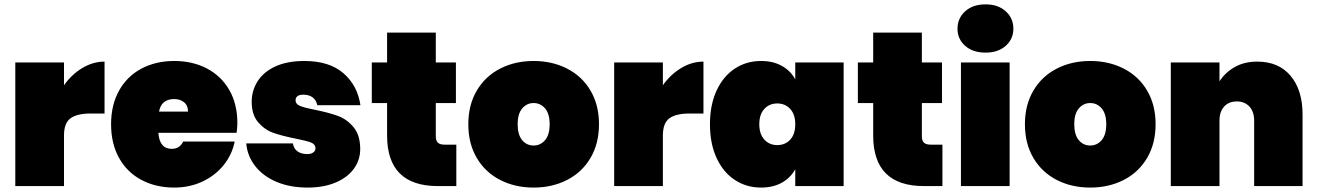

<svg xmlns="http://www.w3.org/2000/svg" viewBox="-20 -849 6009 876"><path d="M49.8 0V-564H272V-460Q306.2 -508.8 355 -538.3Q403.8 -567.9 457 -567.9V-331.1H394Q331.1 -331.1 301.5 -309.1Q272 -287.1 272 -231V0Z M486.8 -282.2Q486.8 -370.1 523.2 -435.5Q559.6 -501 625.2 -535.9Q690.9 -570.8 774.9 -570.8Q858.9 -570.8 924.3 -536.4Q989.7 -502 1026.4 -438Q1063 -374 1063 -287.1Q1062.5 -264.2 1059.6 -243.2H702.6Q707.5 -169.9 763.7 -169.9Q799.8 -169.9 815.9 -203.1H1050.8Q1038.6 -143.1 1000.2 -95.5Q961.9 -47.9 903.3 -20.5Q844.7 6.8 774.9 6.8Q690.9 6.8 625.2 -28.1Q559.6 -63 523.2 -128.4Q486.8 -193.8 486.8 -282.2ZM705.6 -339.8H837.9Q837.9 -367.7 819.8 -382.3Q801.8 -397 774.9 -397Q715.8 -397 705.6 -339.8Z M1103.5 -194.8H1316.4Q1320.3 -169.9 1337.9 -158Q1355.5 -146 1382.3 -146Q1399.4 -146 1409.4 -153.6Q1419.4 -161.1 1419.4 -171.9Q1419.4 -190.9 1398.4 -199Q1377.4 -207 1327.6 -216.8Q1266.6 -229 1227.1 -242.9Q1187.5 -256.8 1158 -291Q1128.4 -325.2 1128.4 -384.8Q1128.4 -436.5 1156 -479.2Q1183.6 -522 1237.5 -546.4Q1291.5 -570.8 1368.7 -570.8Q1482.4 -570.8 1546.9 -514.9Q1611.3 -459 1624.5 -369.1H1427.7Q1422.9 -392.1 1406.7 -404.5Q1390.6 -417 1363.3 -417Q1346.2 -417 1337.4 -410.4Q1328.6 -403.8 1328.6 -391.1Q1328.6 -374 1349.6 -365.5Q1370.6 -356.9 1416.5 -348.1Q1477.5 -335.9 1519.5 -321Q1561.5 -306.2 1592.5 -269.5Q1623.5 -232.9 1623.5 -168.9Q1623.5 -119.1 1594.5 -79.1Q1565.4 -39.1 1511 -16.1Q1456.5 6.8 1383.3 6.8Q1303.7 6.8 1242.2 -19Q1180.7 -44.9 1144.5 -91.1Q1108.4 -137.2 1103.5 -194.8Z M1676.3 -378.9V-564H1746.1V-700.2H1968.3V-564H2060.1V-378.9H1968.3V-227.1Q1968.3 -207 1977.8 -198Q1987.3 -189 2009.3 -189H2062V0H1978Q1746.1 0 1746.1 -231V-378.9Z M2116.7 -282.2Q2116.7 -370.1 2155.3 -435.5Q2193.8 -501 2261.7 -535.9Q2329.6 -570.8 2414.6 -570.8Q2499.5 -570.8 2567.6 -535.9Q2635.7 -501 2674.3 -435.5Q2712.9 -370.1 2712.9 -282.2Q2712.9 -194.3 2674.3 -128.7Q2635.7 -63 2567.6 -28.1Q2499.5 6.8 2414.6 6.8Q2329.6 6.8 2261.7 -28.1Q2193.8 -63 2155.3 -128.4Q2116.7 -193.8 2116.7 -282.2ZM2341.8 -282.2Q2341.8 -234.4 2362.3 -209.7Q2382.8 -185.1 2414.6 -185.1Q2445.8 -185.1 2466.8 -209.5Q2487.8 -233.9 2487.8 -282.2Q2487.8 -330.1 2466.8 -354.5Q2445.8 -378.9 2414.6 -378.9Q2383.8 -378.9 2362.8 -354.5Q2341.8 -330.1 2341.8 -282.2Z M2782.2 0V-564H3004.4V-460Q3038.6 -508.8 3087.4 -538.3Q3136.2 -567.9 3189.5 -567.9V-331.1H3126.5Q3063.5 -331.1 3033.9 -309.1Q3004.4 -287.1 3004.4 -231V0Z M3219.2 -282.2Q3219.2 -371.1 3249.8 -436.5Q3280.3 -502 3333.3 -536.4Q3386.2 -570.8 3452.1 -570.8Q3507.3 -570.8 3547.4 -548.3Q3587.4 -525.9 3608.4 -486.8V-564H3829.1V0H3608.4V-77.1Q3587.4 -38.1 3547.4 -15.6Q3507.3 6.8 3452.1 6.8Q3386.2 6.8 3333.3 -27.6Q3280.3 -62 3249.8 -127.4Q3219.2 -192.9 3219.2 -282.2ZM3444.3 -282.2Q3444.3 -237.3 3467.3 -212.2Q3490.2 -187 3526.4 -187Q3562.5 -187 3585.4 -211.9Q3608.4 -236.8 3608.4 -282.2Q3608.4 -327.1 3585.2 -352.1Q3562 -377 3526.4 -377Q3490.2 -377 3467.3 -352.1Q3444.3 -327.1 3444.3 -282.2Z M3894 -378.9V-564H3963.9V-700.2H4186V-564H4277.8V-378.9H4186V-227.1Q4186 -207 4195.6 -198Q4205.1 -189 4227.1 -189H4279.8V0H4195.8Q3963.9 0 3963.9 -231V-378.9Z M4348.6 -717.8Q4348.6 -765.6 4383.5 -797.4Q4418.5 -829.1 4476.6 -829.1Q4533.7 -829.1 4568.6 -797.6Q4603.5 -766.1 4603.5 -717.8Q4603.5 -670.9 4568.6 -639.9Q4533.7 -608.9 4476.6 -608.9Q4418.5 -608.9 4383.5 -639.9Q4348.6 -670.9 4348.6 -717.8ZM4364.3 0V-564H4586.4V0Z M4656.2 -282.2Q4656.2 -370.1 4694.8 -435.5Q4733.4 -501 4801.3 -535.9Q4869.1 -570.8 4954.1 -570.8Q5039.1 -570.8 5107.2 -535.9Q5175.3 -501 5213.9 -435.5Q5252.4 -370.1 5252.4 -282.2Q5252.4 -194.3 5213.9 -128.7Q5175.3 -63 5107.2 -28.1Q5039.1 6.8 4954.1 6.8Q4869.1 6.8 4801.3 -28.1Q4733.4 -63 4694.8 -128.4Q4656.2 -193.8 4656.2 -282.2ZM4881.3 -282.2Q4881.3 -234.4 4901.9 -209.7Q4922.4 -185.1 4954.1 -185.1Q4985.4 -185.1 5006.3 -209.5Q5027.3 -233.9 5027.3 -282.2Q5027.3 -330.1 5006.3 -354.5Q4985.4 -378.9 4954.1 -378.9Q4923.3 -378.9 4902.3 -354.5Q4881.3 -330.1 4881.3 -282.2Z M5321.8 0V-564H5543.9V-478Q5569.8 -518.1 5613.3 -543Q5656.7 -567.9 5716.8 -567.9Q5814 -567.9 5868.4 -502.9Q5922.9 -438 5922.9 -327.1V0H5702.1V-298.8Q5702.1 -338.9 5680.7 -362.5Q5659.2 -386.2 5623 -386.2Q5585.9 -386.2 5564.9 -362.5Q5543.9 -338.9 5543.9 -298.8V0Z"/></svg>

Font: Poppins Black
Style: Regular
Weight: 900
Designer: Ninad Kale (Devanagari), Jonny Pinhorn (Latin)
Foundry: Indian Type Foundry
Version: 4.004